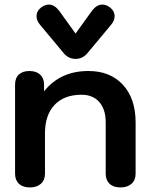

<svg xmlns="http://www.w3.org/2000/svg" viewBox="-20 -811 655 841"><path d="M46 -50V-440Q46 -469 62.5 -484.5Q79 -500 109 -500Q139 -500 156 -484Q173 -468 173 -440V-411Q244 -500 367 -500Q463 -500 518.5 -439.5Q574 -379 574 -275V-50Q574 -22 556 -6Q538 10 508 10Q477 10 460 -6Q443 -22 443 -50V-275Q443 -332 415 -364Q387 -396 337 -396Q261 -396 219 -351.5Q177 -307 177 -227V-50Q177 -22 159 -6Q141 10 111 10Q80 10 63 -6Q46 -22 46 -50ZM260 -577 155 -703Q140 -721 140 -740Q140 -763 161 -779Q178 -791 194 -791Q218 -791 239 -764L311 -664L383 -764Q404 -791 428 -791Q445 -791 461 -779Q482 -763 482 -740Q482 -721 467 -703L362 -577Q341 -553 311 -553Q281 -553 260 -577Z"/></svg>

Font: Kodchasan
Style: Bold
Weight: 700
Designer: Katatrad Aksorn Co.,Ltd.
Foundry: Cadson Demak Co.,Ltd.
Version: Version 1.000; ttfautohint (v1.6)